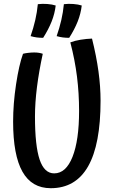

<svg xmlns="http://www.w3.org/2000/svg" viewBox="-20 -910 601 1010"><path d="M464 -707Q487 -615 498 -534.5Q509 -454 509 -380Q509 -150 443.5 -35Q378 80 247 80Q147 80 98 -7Q49 -94 49 -270Q49 -364 64.5 -466.5Q80 -569 101 -627Q111 -630 128.5 -632Q146 -634 160 -634Q174 -634 185.5 -632Q197 -630 205 -627Q185 -535 174.5 -452Q164 -369 164 -297Q164 -143 188.5 -70.5Q213 2 265 2Q327 2 361.5 -85Q396 -172 396 -327Q396 -419 385 -507Q374 -595 350 -687Q373 -696 404 -701Q435 -706 464 -707ZM273 -881Q268 -838 251.5 -796.5Q235 -755 207 -711Q190 -711 174 -713Q158 -715 141 -720Q156 -763 165.5 -804.5Q175 -846 179 -888Q203 -891 229 -889Q255 -887 273 -881ZM410 -881Q405 -838 388.5 -796.5Q372 -755 344 -711Q327 -711 311 -713Q295 -715 278 -720Q293 -763 302.5 -804.5Q312 -846 316 -888Q340 -891 366 -889Q392 -887 410 -881Z"/></svg>

Font: Atma Medium
Style: Regular
Weight: 500
Designer: Gregori Vincens, Jeremie Hornus, Riccardo Olocco, Yoann Minet.
Foundry: black foundry
Version: Version 1.101;PS 1.100;hotconv 1.0.86;makeotf.lib2.5.63406